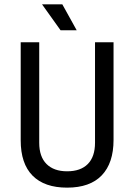

<svg xmlns="http://www.w3.org/2000/svg" viewBox="-20 -849 616 881"><path d="M501 -207Q501 -101 447 -44.5Q393 12 288 12Q184 12 129.5 -43Q75 -98 75 -205V-655H160V-194Q160 -130 193.5 -96.5Q227 -63 288 -63Q350 -63 383 -96.5Q416 -130 416 -194V-655H501ZM266 -829 332 -710H258L173 -829Z"/></svg>

Font: Ropa Sans
Style: Regular
Weight: 400
Designer: Botio Nikoltchev
Foundry: Botio Nikoltchev
Version: Version 1.100